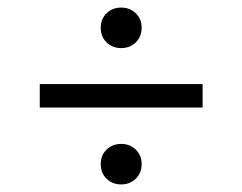

<svg xmlns="http://www.w3.org/2000/svg" viewBox="-20 -583 640 507"><path d="M246 -510Q246 -533 261.5 -548Q277 -563 300 -563Q323 -563 338.5 -548Q354 -533 354 -510Q354 -486 338.5 -471Q323 -456 300 -456Q277 -456 261.5 -471Q246 -486 246 -510ZM246 -150Q246 -173 261.5 -188Q277 -203 300 -203Q323 -203 338.5 -188Q354 -173 354 -150Q354 -126 338.5 -111Q323 -96 300 -96Q277 -96 261.5 -111Q246 -126 246 -150ZM85 -299V-361H515V-299Z"/></svg>

Font: TypoPRO Source Code Pro
Style: Regular
Weight: 400
Monospace: yes
Designer: Paul D. Hunt, Teo Tuominen
Foundry: Adobe Systems Incorporated
Version: Version 2.010;PS 1.0;hotconv 1.0.84;makeotf.lib2.5.63406